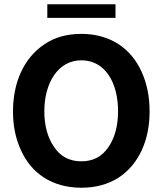

<svg xmlns="http://www.w3.org/2000/svg" viewBox="-20 -873 766 901"><path d="M202 -789H522V-853H202ZM362 8C429 8 487 -8 536 -39C632 -102 682 -215 682 -350C682 -418 670 -480 645 -535C596 -645 498 -714 362 -714C294 -714 236 -698 188 -665C91 -600 41 -485 41 -350C41 -283 53 -223 78 -169C126 -60 225 8 362 8ZM362 -116C307 -116 264 -138 234 -183C203 -228 188 -284 188 -351C188 -482 251 -590 362 -590C474 -590 534 -484 534 -352C534 -283 519 -227 489 -183C459 -138 417 -116 362 -116Z"/></svg>

Font: Be Vietnam
Style: Bold
Weight: 700
Designer: Gabriel Lam
Foundry: TypeRant
Version: Version 4.000